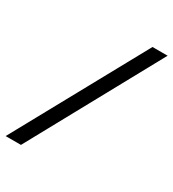

<svg xmlns="http://www.w3.org/2000/svg" viewBox="-221 -813 825 913"><g transform="rotate(30 191.0 -357.0)"><path d="M-47 1H37L429 -715H346Z"/></g></svg>

Font: Noto Sans SemiCondensed
Style: Italic
Weight: 400
Width: 4
Italic angle: -12°
Designer: Monotype Design Team
Foundry: Monotype Imaging Inc.
Version: Version 2.013